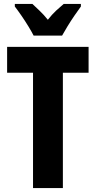

<svg xmlns="http://www.w3.org/2000/svg" viewBox="-20 -951 484 971"><path d="M298 0H147V-583H16V-714H428V-583H298ZM150 -771Q141 -789 124 -817Q107 -845 88 -872.5Q69 -900 55 -918V-931H144Q159 -917 180.5 -896.5Q202 -876 222 -851Q243 -878 263.5 -897Q284 -916 302 -931H389V-918Q375 -899 356.5 -872Q338 -845 321.5 -818Q305 -791 294 -771Z"/></svg>

Font: Noto Sans Gurmukhi ExtraCondensed ExtraBold
Style: Regular
Weight: 800
Width: 2
Designer: Jelle Bosma - Monotype Design Team
Foundry: Monotype Imaging Inc.
Version: Version 2.004; ttfautohint (v1.8.4.7-5d5b)